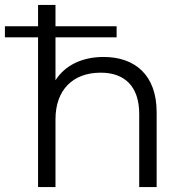

<svg xmlns="http://www.w3.org/2000/svg" viewBox="-53 -762 743 782"><path d="M-33 -610H102V0H173V-276C173 -396 244 -466 357 -466C456 -466 514 -409 514 -298V0H585V-305C585 -456 497 -530 369 -530C280 -530 211 -495 173 -435V-610H422V-655H173V-742H102V-655H-33Z"/></svg>

Font: Chess Sans
Style: Regular
Weight: 400
Designer: Wolf Bōese
Foundry: Wolf Bōese
Version: Version 7.223;Glyphs 3.3 (3306)